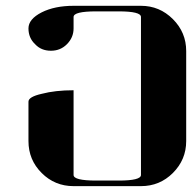

<svg xmlns="http://www.w3.org/2000/svg" viewBox="-20 -635 655 655"><path d="M77.1 -153.8V-288.1Q77.1 -304.7 122.1 -314.9Q168.5 -327.1 231 -327.1V-38.1Q231 -19 308.1 -19H384.8Q460.9 -19 460.9 -38.1V-577.1Q460.9 -596.2 384.8 -596.2H308.1Q231 -596.2 231 -577.1V-538.1Q231 -506.8 208 -483.9Q186 -461.9 153.8 -461.9Q120.6 -461.9 100.1 -483.9Q77.1 -505.4 77.1 -538.1Q77.1 -569.8 122.1 -592.8Q166.5 -615.2 231 -615.2H460.9Q524.4 -615.2 569.8 -569.8Q615.2 -524.4 615.2 -460.9V-153.8Q615.2 -90.3 569.8 -44.9Q524.9 0 460.9 0H231Q167 0 122.1 -44.9Q77.1 -89.8 77.1 -153.8Z"/></svg>

Font: Hjet
Style: Regular
Weight: 400
Designer: T. Christopher White
Version: Version 1.2